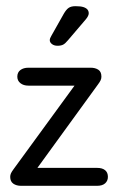

<svg xmlns="http://www.w3.org/2000/svg" viewBox="-20 -601 385 621"><path d="M101 -58 297 -328Q303 -336 305.5 -341.5Q308 -347 308 -353Q308 -369 298 -375.5Q288 -382 273 -382H72Q56 -382 46 -374.5Q36 -367 36 -353Q36 -340 46 -332Q56 -324 72 -324H221L24 -54Q18 -46 15.5 -40.5Q13 -35 13 -29Q13 -14 23 -7Q33 0 48 0H294Q311 0 320 -8Q329 -16 329 -29Q329 -43 320 -50.5Q311 -58 294 -58ZM267 -558Q267 -565 263 -570Q259 -575 250 -578Q241 -581 224 -581Q210 -581 202 -575.5Q194 -570 186 -556L146 -485Q141 -477 141 -471Q141 -464 148 -458.5Q155 -453 166 -453Q177 -453 184 -456.5Q191 -460 200 -471L258 -539Q267 -550 267 -558Z"/></svg>

Font: Beiruti
Style: Regular
Weight: 400
Designer: Arlette Boutros
Foundry: Boutros
Version: Version 1.41